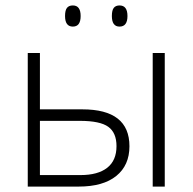

<svg xmlns="http://www.w3.org/2000/svg" viewBox="-20 -689 711 709"><path d="M127.4 -285.2H284.2Q458 -285.2 458 -148.9Q458 -78.6 409.4 -39.3Q360.8 0 270.5 0H82.5V-493.2H127.4ZM127.4 -242.7V-42.5H277.3Q341.3 -42.5 375.7 -69.3Q410.2 -96.2 410.2 -149.4Q410.2 -198.7 379.9 -220.7Q349.6 -242.7 274.9 -242.7ZM588.4 0H543.9V-493.2H588.4ZM220.2 -629.9Q220.2 -650.9 227.3 -659.9Q234.4 -668.9 249 -668.9Q277.8 -668.9 277.8 -629.9Q277.8 -590.8 249 -590.8Q220.2 -590.8 220.2 -629.9ZM393.1 -629.9Q393.1 -650.9 400.1 -659.9Q407.2 -668.9 421.4 -668.9Q450.7 -668.9 450.7 -629.9Q450.7 -590.8 421.4 -590.8Q393.1 -590.8 393.1 -629.9Z"/></svg>

Font: Bpm'online Open Sans Light
Style: Regular
Weight: 300
Foundry: Ascender Corporation
Version: Version 1.10